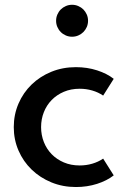

<svg xmlns="http://www.w3.org/2000/svg" viewBox="-20 -757 524 792"><path d="M36.8 -232.7Q36.8 -284.5 56.4 -329.8Q75.9 -375 110.5 -408.4Q145 -441.8 191.8 -460.9Q238.6 -480 293.2 -480Q339.5 -480 380.5 -466.8Q421.4 -453.6 449.1 -431.8L405.5 -362.7Q385.5 -376.4 360.7 -383.6Q335.9 -390.9 308.6 -390.9Q272.7 -390.9 243.4 -378.4Q214.1 -365.9 193.2 -344.5Q172.3 -323.2 160.9 -294.3Q149.5 -265.5 149.5 -232.7Q149.5 -200 160.9 -171.1Q172.3 -142.3 193.2 -120.9Q214.1 -99.5 243.4 -87Q272.7 -74.5 308.6 -74.5Q335.9 -74.5 360.7 -81.8Q385.5 -89.1 405.5 -102.7L449.1 -33.6Q421.4 -11.8 380.5 1.4Q339.5 14.5 293.2 14.5Q238.6 14.5 191.8 -4.8Q145 -24.1 110.5 -57.5Q75.9 -90.9 56.4 -135.9Q36.8 -180.9 36.8 -232.7ZM211.4 -671.4Q211.4 -685 216.6 -697Q221.8 -709.1 230.7 -718Q239.5 -726.8 251.6 -732Q263.6 -737.3 277.3 -737.3Q290.9 -737.3 303 -732Q315 -726.8 323.9 -718Q332.7 -709.1 338 -697Q343.2 -685 343.2 -671.4Q343.2 -657.7 338 -645.7Q332.7 -633.6 323.9 -624.8Q315 -615.9 303 -610.7Q290.9 -605.5 277.3 -605.5Q263.6 -605.5 251.6 -610.7Q239.5 -615.9 230.7 -624.8Q221.8 -633.6 216.6 -645.7Q211.4 -657.7 211.4 -671.4Z"/></svg>

Font: Spartan MB SemBd
Style: Regular
Weight: 600
Designer: Matt Bailey, Mirko Velimirovic
Foundry: Matt Bailey
Version: Version 1.005